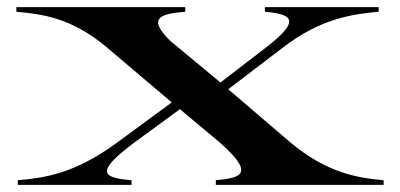

<svg xmlns="http://www.w3.org/2000/svg" viewBox="-20 -520 1126 540"><path d="M30 -13V0H350V-13C273 -20 242 -32 355 -117L486 -213L596 -121C696 -33 663 -20 587 -13V0H1059V-13C983 -20 899 -34 796 -120L622 -269L774 -385C881 -468 970 -480 1045 -487V-500H725V-487C800 -480 831 -465 725 -384L600 -288L459 -405C394 -469 429 -481 501 -487V-500H26V-487C102 -480 182 -469 279 -388L463 -232L308 -118C190 -32 108 -20 30 -13Z"/></svg>

Font: Sprat Extended Medium
Style: Regular
Weight: 500
Width: 9
Designer: Ethan Nakache
Foundry: Collletttivo
Version: Version 2.000;Glyphs 3.2 (3217)